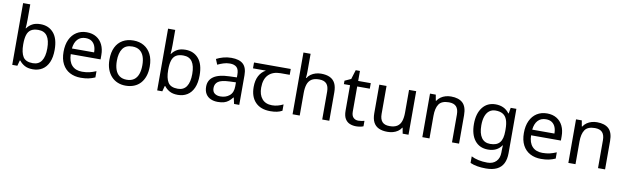

<svg xmlns="http://www.w3.org/2000/svg" viewBox="-53 -1423 7569 2327"><g transform="rotate(10 3731.0 -260.0)"><path d="M173 -575Q173 -541 171.5 -511.5Q170 -482 168 -465H173Q196 -499 236 -522Q276 -545 339 -545Q439 -545 499.5 -475.5Q560 -406 560 -268Q560 -176 532.5 -114Q505 -52 455 -21Q405 10 339 10Q276 10 236 -13Q196 -36 173 -68H166L148 0H85V-760H173ZM324 -472Q267 -472 234 -450.5Q201 -429 187 -384.5Q173 -340 173 -271V-267Q173 -168 205.5 -115.5Q238 -63 326 -63Q398 -63 433.5 -116Q469 -169 469 -269Q469 -370 433.5 -421Q398 -472 324 -472Z M907 -546Q976 -546 1025.5 -516Q1075 -486 1101.5 -431.5Q1128 -377 1128 -304V-251H761Q763 -160 807.5 -112.5Q852 -65 932 -65Q983 -65 1022.5 -74.5Q1062 -84 1104 -102V-25Q1063 -7 1023 1.5Q983 10 928 10Q852 10 793.5 -21Q735 -52 702.5 -113.5Q670 -175 670 -264Q670 -352 699.5 -415Q729 -478 782.5 -512Q836 -546 907 -546ZM906 -474Q843 -474 806.5 -433.5Q770 -393 763 -321H1036Q1036 -367 1022 -401Q1008 -435 979.5 -454.5Q951 -474 906 -474Z M1730 -269Q1730 -202 1712.5 -150.5Q1695 -99 1662.5 -63Q1630 -27 1583.5 -8.5Q1537 10 1480 10Q1427 10 1382 -8.5Q1337 -27 1304 -63Q1271 -99 1252.5 -150.5Q1234 -202 1234 -269Q1234 -358 1264 -419.5Q1294 -481 1350 -513.5Q1406 -546 1483 -546Q1556 -546 1611.5 -513.5Q1667 -481 1698.5 -419.5Q1730 -358 1730 -269ZM1325 -269Q1325 -206 1341.5 -159.5Q1358 -113 1393 -88Q1428 -63 1482 -63Q1536 -63 1571 -88Q1606 -113 1622.5 -159.5Q1639 -206 1639 -269Q1639 -333 1622 -378Q1605 -423 1570.5 -447.5Q1536 -472 1481 -472Q1399 -472 1362 -418Q1325 -364 1325 -269Z M1957 -575Q1957 -541 1955.5 -511.5Q1954 -482 1952 -465H1957Q1980 -499 2020 -522Q2060 -545 2123 -545Q2223 -545 2283.5 -475.5Q2344 -406 2344 -268Q2344 -176 2316.5 -114Q2289 -52 2239 -21Q2189 10 2123 10Q2060 10 2020 -13Q1980 -36 1957 -68H1950L1932 0H1869V-760H1957ZM2108 -472Q2051 -472 2018 -450.5Q1985 -429 1971 -384.5Q1957 -340 1957 -271V-267Q1957 -168 1989.5 -115.5Q2022 -63 2110 -63Q2182 -63 2217.5 -116Q2253 -169 2253 -269Q2253 -370 2217.5 -421Q2182 -472 2108 -472Z M2687 -545Q2785 -545 2832 -502Q2879 -459 2879 -365V0H2815L2798 -76H2794Q2771 -47 2746.5 -27.5Q2722 -8 2690.5 1Q2659 10 2614 10Q2566 10 2527.5 -7Q2489 -24 2467 -59.5Q2445 -95 2445 -149Q2445 -229 2508 -272.5Q2571 -316 2702 -320L2793 -323V-355Q2793 -422 2764 -448Q2735 -474 2682 -474Q2640 -474 2602 -461.5Q2564 -449 2531 -433L2504 -499Q2539 -518 2587 -531.5Q2635 -545 2687 -545ZM2713 -259Q2613 -255 2574.5 -227Q2536 -199 2536 -148Q2536 -103 2563.5 -82Q2591 -61 2634 -61Q2702 -61 2747 -98.5Q2792 -136 2792 -214V-262Z M3261 10Q3143 10 3078 -57Q3013 -124 3013 -245Q3013 -325 3042 -380.5Q3071 -436 3125 -465H2966V-537H3418V-465H3305Q3211 -465 3157.5 -411.5Q3104 -358 3104 -252Q3104 -165 3147 -114.5Q3190 -64 3270 -64Q3307 -64 3341 -73.5Q3375 -83 3407 -99V-21Q3378 -5 3343 2.5Q3308 10 3261 10Z M3623 -537Q3623 -518 3621.5 -498Q3620 -478 3618 -462H3624Q3641 -490 3667 -508Q3693 -526 3725 -535.5Q3757 -545 3791 -545Q3856 -545 3899.5 -524.5Q3943 -504 3965 -461Q3987 -418 3987 -349V0H3900V-343Q3900 -408 3871 -440Q3842 -472 3780 -472Q3720 -472 3686 -449.5Q3652 -427 3637.5 -383.5Q3623 -340 3623 -277V0H3535V-760H3623Z M4332 -62Q4352 -62 4373 -65.5Q4394 -69 4407 -73V-6Q4393 1 4367 5.5Q4341 10 4317 10Q4275 10 4239.5 -4.5Q4204 -19 4182 -55Q4160 -91 4160 -156V-468H4084V-510L4161 -545L4196 -659H4248V-536H4403V-468H4248V-158Q4248 -109 4271.5 -85.5Q4295 -62 4332 -62Z M4962 -536V0H4890L4877 -71H4873Q4856 -43 4829 -25Q4802 -7 4770 1.5Q4738 10 4703 10Q4639 10 4595.5 -10.5Q4552 -31 4530 -74Q4508 -117 4508 -185V-536H4597V-191Q4597 -127 4626 -95Q4655 -63 4716 -63Q4776 -63 4810.5 -85.5Q4845 -108 4859.5 -151.5Q4874 -195 4874 -257V-536Z M5390 -546Q5486 -546 5535 -499.5Q5584 -453 5584 -349V0H5497V-343Q5497 -408 5468 -440Q5439 -472 5377 -472Q5288 -472 5254 -422Q5220 -372 5220 -278V0H5132V-536H5203L5216 -463H5221Q5239 -491 5265.5 -509.5Q5292 -528 5324 -537Q5356 -546 5390 -546Z M5940 -546Q5993 -546 6035.5 -526Q6078 -506 6108 -465H6113L6125 -536H6195V9Q6195 85 6169 136.5Q6143 188 6090 214Q6037 240 5955 240Q5897 240 5848.5 231.5Q5800 223 5762 206V125Q5800 145 5851 156Q5902 167 5960 167Q6029 167 6068.5 126.5Q6108 86 6108 16V-5Q6108 -17 6109 -39.5Q6110 -62 6111 -71H6107Q6079 -30 6037.5 -10Q5996 10 5941 10Q5837 10 5778.5 -63Q5720 -136 5720 -267Q5720 -395 5778.5 -470.5Q5837 -546 5940 -546ZM5952 -472Q5907 -472 5875.5 -448Q5844 -424 5827.5 -378Q5811 -332 5811 -266Q5811 -167 5847.5 -114.5Q5884 -62 5954 -62Q5995 -62 6024 -72.5Q6053 -83 6072 -105.5Q6091 -128 6100 -163Q6109 -198 6109 -246V-267Q6109 -340 6092.5 -385Q6076 -430 6041 -451Q6006 -472 5952 -472Z M6572 -546Q6641 -546 6690.5 -516Q6740 -486 6766.5 -431.5Q6793 -377 6793 -304V-251H6426Q6428 -160 6472.5 -112.5Q6517 -65 6597 -65Q6648 -65 6687.5 -74.5Q6727 -84 6769 -102V-25Q6728 -7 6688 1.5Q6648 10 6593 10Q6517 10 6458.5 -21Q6400 -52 6367.5 -113.5Q6335 -175 6335 -264Q6335 -352 6364.5 -415Q6394 -478 6447.5 -512Q6501 -546 6572 -546ZM6571 -474Q6508 -474 6471.5 -433.5Q6435 -393 6428 -321H6701Q6701 -367 6687 -401Q6673 -435 6644.5 -454.5Q6616 -474 6571 -474Z M7187 -546Q7283 -546 7332 -499.5Q7381 -453 7381 -349V0H7294V-343Q7294 -408 7265 -440Q7236 -472 7174 -472Q7085 -472 7051 -422Q7017 -372 7017 -278V0H6929V-536H7000L7013 -463H7018Q7036 -491 7062.5 -509.5Q7089 -528 7121 -537Q7153 -546 7187 -546Z"/></g></svg>

Font: utelugu25
Style: Book
Weight: 400
Designer: Jelle Bosma - Monotype Design Team
Foundry: Monotype Imaging Inc.
Version: Version 2.003